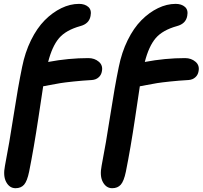

<svg xmlns="http://www.w3.org/2000/svg" viewBox="-20 -780 1057 1001"><path d="M61 201.2Q29.8 201.2 12.5 169.4Q-4.9 137.7 5.9 84Q28.3 -31.2 51 -178.7Q73.7 -326.2 95.2 -430.2Q110.4 -506.8 141.6 -570.3Q172.9 -633.8 213.4 -674.6Q253.9 -715.3 299.8 -737.5Q345.7 -759.8 392.1 -759.8Q422.4 -759.8 440.4 -743.9Q458.5 -728 452.1 -696.8Q444.8 -656.2 398.9 -644Q323.7 -623 287.8 -581.1Q252 -539.1 231 -457Q337.4 -477.1 440.9 -477.1Q473.1 -477.1 495.4 -458Q517.6 -439 511.2 -408.2Q508.3 -389.6 494.4 -377Q480.5 -364.3 459 -362.8Q408.2 -359.9 362.3 -355Q316.4 -350.1 295.4 -346.7Q274.4 -343.3 241.2 -336.9Q208 -330.6 205.1 -330.1Q204.1 -324.2 180.2 -165.3Q156.2 -6.3 131.8 115.2Q121.6 164.6 105.5 182.9Q89.4 201.2 61 201.2ZM564.9 201.2Q533.7 201.2 516.4 169.4Q499 137.7 509.8 84Q532.2 -31.2 554.9 -178.7Q577.6 -326.2 599.1 -430.2Q614.3 -506.8 645.5 -570.3Q676.8 -633.8 717.3 -674.6Q757.8 -715.3 803.7 -737.5Q849.6 -759.8 896 -759.8Q926.3 -759.8 944.3 -743.9Q962.4 -728 956.1 -696.8Q948.7 -656.2 902.8 -644Q827.6 -623 791.7 -581.1Q755.9 -539.1 734.9 -457Q841.3 -477.1 944.8 -477.1Q977.1 -477.1 999.3 -458Q1021.5 -439 1015.1 -408.2Q1012.2 -389.6 998.3 -377Q984.4 -364.3 962.9 -362.8Q912.1 -359.9 866.2 -355Q820.3 -350.1 799.3 -346.7Q778.3 -343.3 745.1 -336.9Q711.9 -330.6 709 -330.1Q707.5 -320.8 684.1 -163.3Q660.6 -5.9 636.2 115.2Q626 164.6 609.6 182.9Q593.3 201.2 564.9 201.2Z"/></svg>

Font: Shantell Sans Irregular
Style: Italic
Weight: 600
Italic angle: -11.31°
Designer: Stephen Nixon, Anya Danilova, Shantell Martin
Foundry: Arrow Type
Version: Version 1.006;[9816181b4]